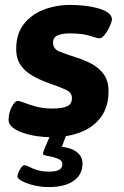

<svg xmlns="http://www.w3.org/2000/svg" viewBox="-20 -551 505 782"><path d="M189 8Q161 8 130.5 3.5Q100 -1 73.5 -10Q47 -19 30.5 -32.5Q14 -46 15 -64Q16 -94 28.5 -117Q41 -140 52 -140Q60 -140 79 -132.5Q98 -125 127 -117Q156 -109 194 -109Q231 -109 252 -117.5Q273 -126 273 -152Q273 -175 245 -187Q217 -199 182 -211Q146 -224 115 -241Q84 -258 65 -284.5Q46 -311 46 -352Q46 -412 76 -451.5Q106 -491 156.5 -511Q207 -531 268 -531Q292 -531 321.5 -528Q351 -525 377 -518Q403 -511 419.5 -499.5Q436 -488 436 -472Q435 -461 426.5 -442.5Q418 -424 406.5 -409.5Q395 -395 386 -395Q376 -395 346 -405Q316 -415 263 -415Q234 -415 215 -407Q196 -399 196 -377Q196 -351 223.5 -340.5Q251 -330 287 -318Q318 -309 349.5 -293Q381 -277 401.5 -250Q422 -223 422 -180Q422 -116 391.5 -74.5Q361 -33 308.5 -12.5Q256 8 189 8ZM177 211Q150 211 121 204.5Q92 198 71.5 187.5Q51 177 51 167Q51 161 55.5 150.5Q60 140 66.5 131Q73 122 79 122Q87 122 99 128.5Q111 135 131 141.5Q151 148 182 148Q234 148 234 118Q234 105 222 98.5Q210 92 194.5 88.5Q179 85 167 82.5Q155 80 155 75Q155 70 161 55Q167 40 189 -10H253L232 47Q271 51 293.5 69Q316 87 316 114Q316 161 279.5 186Q243 211 177 211Z"/></svg>

Font: Asap Semi Expanded Semi Expanded Regular
Style: Bold Italic
Weight: 700
Width: 6
Italic angle: -6°
Designer: Pablo Cosgaya
Foundry: Omnibus-Type
Version: Version 3.001; ttfautohint (v1.8.4.7-5d5b)